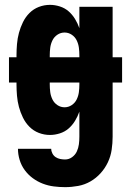

<svg xmlns="http://www.w3.org/2000/svg" viewBox="-20 -548 540 791"><path d="M248 223Q225 223 201.5 220Q178 217 156 208.5Q134 200 115 186Q96 172 82 153Q68 134 61 111Q54 88 54 65H191Q191 75 196 84.5Q201 94 209.5 99.5Q218 105 228 107Q238 109 248 109Q264 109 277 99.5Q290 90 296.5 76Q303 62 305 46.5Q307 31 307 15V-88Q300 -68 289 -50Q278 -32 262.5 -18.5Q247 -5 226.5 1.5Q206 8 186 8Q162 8 140 -0.5Q118 -9 101.5 -25.5Q85 -42 74.5 -63.5Q64 -85 58 -107.5Q52 -130 50 -153.5Q48 -177 48 -200V-208H17V-312H48V-320Q48 -343 50 -366.5Q52 -390 58 -412.5Q64 -435 74.5 -456.5Q85 -478 101.5 -494.5Q118 -511 140 -519.5Q162 -528 186 -528Q206 -528 226.5 -521.5Q247 -515 262.5 -501.5Q278 -488 289 -470Q300 -452 307 -432V-520H444V-312H483V-208H444V15Q444 42 440 69Q436 96 424.5 120.5Q413 145 394.5 165.5Q376 186 352.5 199.5Q329 213 302 218Q275 223 248 223ZM185 -312H307V-320Q307 -336 305 -351.5Q303 -367 296 -381.5Q289 -396 275.5 -405Q262 -414 246 -414Q230 -414 216.5 -405Q203 -396 196 -381.5Q189 -367 187 -351.5Q185 -336 185 -320ZM246 -106Q262 -106 275.5 -115Q289 -124 296 -138.5Q303 -153 305 -168.5Q307 -184 307 -200V-208H185V-200Q185 -184 187 -168.5Q189 -153 196 -138.5Q203 -124 216.5 -115Q230 -106 246 -106Z"/></svg>

Font: Iosevka Term Curly Heavy
Style: Regular
Weight: 900
Designer: Belleve Invis
Foundry: Belleve Invis
Version: Version 32.3.0